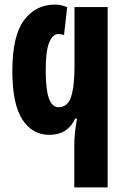

<svg xmlns="http://www.w3.org/2000/svg" viewBox="-20 -580 540 840"><path d="M451 240V-549H306V-292Q306 -202 291 -156.5Q276 -111 236 -111Q208 -111 194 -149.5Q180 -188 180 -273Q180 -358 195.5 -394.5Q211 -431 234 -431Q249 -431 260 -426L274 -549Q263 -553 250.5 -556.5Q238 -560 221 -560Q136 -560 85 -491.5Q34 -423 34 -270Q34 -125 77.5 -57.5Q121 10 196 10Q276 10 309 -61H317Q305 1 305 58V240Z"/></svg>

Font: Noto Sans Mono UI Condensed ExtraBold
Style: Regular
Weight: 800
Width: 3
Designer: Monotype Design team
Foundry: Monotype Imaging Inc.
Version: 1.000